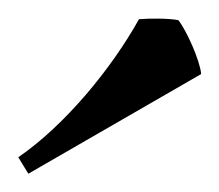

<svg xmlns="http://www.w3.org/2000/svg" viewBox="-20 -715 240 210"><path d="M200 -634C199 -648 184 -682 175 -693C164 -695 144 -695 132 -694C102 -640 51 -578 0 -543L11 -525Z"/></svg>

Font: Almendra
Style: Regular
Weight: 400
Designer: Ana Sanfelippo
Foundry: Ana Sanfelippo
Version: Version 1.003